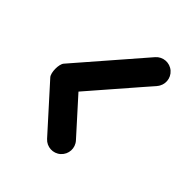

<svg xmlns="http://www.w3.org/2000/svg" viewBox="-109 -465 575 598"><g transform="rotate(30 179.0 -165.5)"><path d="M287.3 -368.3C208.5 -314.9 129.6 -261.6 50.8 -208.3C44.6 -204.1 39.1 -193 36.1 -181.3C33.1 -169.6 32.5 -157.3 35.9 -150.6C65 -93.6 94 -36.6 123.1 20.4C134.4 42.6 161.5 51.4 183.6 40.1C205.8 28.8 214.6 1.7 203.3 -20.4C174.2 -77.4 145.2 -134.4 116.1 -191.4C112.7 -198.1 105.8 -181.6 101.4 -164.4C97 -147.3 95 -129.5 101.2 -133.7C180.1 -187.1 258.9 -240.4 337.7 -293.7C358.3 -307.7 363.7 -335.6 349.8 -356.2C335.9 -376.8 307.9 -382.2 287.3 -368.3Z"/></g></svg>

Font: FRB American Cursive Guidelines Arrows Black
Style: Bold Italic
Weight: 900
Italic angle: -25°
Version: Version 2.0;Modular Font Editor K font №1